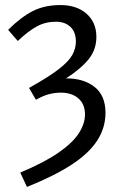

<svg xmlns="http://www.w3.org/2000/svg" viewBox="-20 -518 473 755"><path d="M86 217.1 59.7 160.7Q154.5 120.8 210.2 82.1Q265.9 43.4 290.1 5.7Q314.2 -32 314.2 -67.8Q314.2 -108.5 288.2 -131.1Q262.2 -153.7 218.6 -153.7Q196.2 -153.7 173.2 -147.8Q150.1 -142 121.4 -125.7L94.1 -172.2Q171 -215 210.6 -245.7Q250.2 -276.3 264.3 -301.9Q278.4 -327.6 278.4 -354.4Q278.4 -391.9 257 -412.2Q235.6 -432.6 200.1 -432.6Q158.4 -432.6 124.4 -413.9Q90.5 -395.3 49.9 -356.8L12 -400.7Q62.3 -450.7 108.8 -474.4Q155.3 -498.1 217.6 -498.1Q281.9 -498.1 320.5 -463.9Q359 -429.6 359 -372.8Q359 -323.5 329.3 -286.1Q299.6 -248.7 239.7 -209.8Q309.1 -210.1 351.9 -176.2Q394.8 -142.3 394.8 -74.4Q394.8 -16 362.6 34.2Q330.4 84.4 262.4 129Q194.3 173.6 86 217.1Z"/></svg>

Font: SourceSans3VF
Style: Regular
Weight: 200
Designer: Paul D. Hunt
Foundry: Adobe
Version: Version 3.052;hotconv 1.1.0;makeotfexe 2.6.0